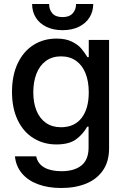

<svg xmlns="http://www.w3.org/2000/svg" viewBox="-20 -730 629 960"><path d="M54.7 51.8H161.1Q168.5 88.4 201.2 107.2Q233.9 126 287.1 126Q351.6 126 387.2 97.2Q422.9 68.4 422.9 7.8V-96.7H416Q396 -60.1 361.1 -33.9Q326.2 -7.8 261.7 -7.8Q198.7 -7.8 148.2 -38.6Q97.7 -69.3 68.8 -128.9Q40 -188.5 40 -270.5Q40 -353 68.6 -413.3Q97.2 -473.6 147.7 -505.4Q198.2 -537.1 262.7 -537.1Q308.1 -537.1 338.6 -522.2Q369.1 -507.3 385.7 -488Q402.3 -468.8 417 -444.3H423.8V-530.3H525.4V11.7Q525.4 77.6 494.6 122.1Q463.9 166.5 410.2 188.2Q356.4 210 286.1 210Q219.7 210 169.2 190.9Q118.7 171.9 89.1 136.2Q59.6 100.6 54.7 51.8ZM423.8 -268.6Q423.8 -322.8 407.7 -363.3Q391.6 -403.8 360.4 -426Q329.1 -448.2 285.2 -448.2Q240.2 -448.2 209 -425Q177.7 -401.9 162.1 -361.1Q146.5 -320.3 146.5 -268.6Q146.5 -216.3 162.4 -177Q178.2 -137.7 209.5 -115.7Q240.7 -93.8 285.2 -93.8Q351.6 -93.8 387.7 -139.9Q423.8 -186 423.8 -268.6ZM293 -579.1Q247.1 -579.1 212.4 -595.7Q177.7 -612.3 159.2 -641.8Q140.6 -671.4 140.6 -710H225.6Q225.6 -681.6 241.9 -663.1Q258.3 -644.5 293 -644.5Q326.7 -644.5 343.5 -663.3Q360.4 -682.1 360.4 -710H446.3Q445.8 -671.4 427 -641.8Q408.2 -612.3 373.5 -595.7Q338.9 -579.1 293 -579.1Z"/></svg>

Font: WEMIX Pretendard Medium
Style: Regular
Weight: 500
Designer: Base glyphs from Inter by Rasmus Andersson; Hangeul glyphs from Noto Sans CJK(Source Han Sans) by Jang Soo-young and Kan
Foundry: Kil Hyung-jin
Version: Version 1.000